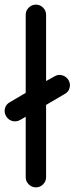

<svg xmlns="http://www.w3.org/2000/svg" viewBox="-28 -794 322 829"><path d="M251 -388 171 -341V-29Q171 -11 158 2Q145 15 127 15Q109 15 96 2Q83 -11 83 -29V-290L59 -276Q43 -267 25.5 -271.5Q8 -276 -2 -293Q-11 -309 -6.5 -326.5Q-2 -344 15 -353L83 -393V-730Q83 -748 96 -761Q109 -774 127 -774Q145 -774 158 -761Q171 -748 171 -730V-444L207 -464Q223 -474 240.5 -469Q258 -464 268 -448Q277 -432 272.5 -414.5Q268 -397 251 -388Z"/></svg>

Font: Hanken
Style: Book
Weight: 400
Designer: Alfredo Marco Pradil
Foundry: Hanken Design Co.
Version: Version 2.06 2014